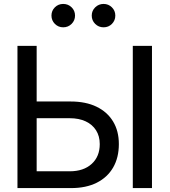

<svg xmlns="http://www.w3.org/2000/svg" viewBox="-20 -962 867 982"><path d="M139.6 -442.9H341.3Q418.5 -442.9 473.6 -416.3Q528.8 -389.6 558.3 -340.8Q587.9 -292 587.9 -225.1Q587.9 -155.8 558.6 -105.2Q529.3 -54.7 474.6 -27.3Q419.9 0 343.3 0H69.3V-727.5H167.5V-85.9H336.4Q407.2 -85.9 448.7 -123.5Q490.2 -161.1 490.2 -225.1Q490.2 -265.6 471.4 -295.4Q452.6 -325.2 418.2 -341.3Q383.8 -357.4 336.4 -357.4H139.6ZM757.3 -727.5V0H659.2V-727.5ZM509.8 -822.3Q484.4 -822.3 466.8 -839.8Q449.2 -857.4 449.2 -882.3Q449.2 -907.2 467 -924.6Q484.9 -941.9 509.8 -941.9Q534.7 -941.9 552.2 -924.6Q569.8 -907.2 569.8 -882.3Q569.8 -857.4 552.5 -839.8Q535.2 -822.3 509.8 -822.3ZM303.2 -822.3Q278.3 -822.3 260.7 -839.8Q243.2 -857.4 243.2 -882.3Q243.2 -907.2 260.7 -924.6Q278.3 -941.9 303.2 -941.9Q328.6 -941.9 346.2 -924.6Q363.8 -907.2 363.8 -882.3Q363.8 -857.4 346.2 -839.8Q328.6 -822.3 303.2 -822.3Z"/></svg>

Font: Inter Cardless Display
Style: Regular
Weight: 400
Designer: Rasmus Andersson
Foundry: rsms
Version: Version 4.001;git-9221beed3